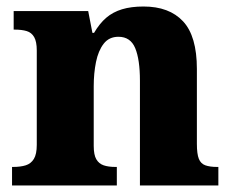

<svg xmlns="http://www.w3.org/2000/svg" viewBox="-20 -570 716 590"><path d="M17 0V-57H20Q43 -57 59 -62Q75 -67 84 -81.5Q93 -96 93 -125V-415Q93 -442 85 -456Q77 -470 62 -474.5Q47 -479 25 -479H22V-536H251L264 -469H269Q286 -498 306.5 -515.5Q327 -533 355 -541.5Q383 -550 421 -550Q500 -550 542.5 -504.5Q585 -459 585 -358V-128Q585 -97 591 -82Q597 -67 611 -62Q625 -57 647 -57H651V0H410V-322Q410 -387 395.5 -422Q381 -457 344 -457Q315 -457 298.5 -435.5Q282 -414 275 -379.5Q268 -345 268 -305V-122Q268 -94 276 -80.5Q284 -67 298.5 -62Q313 -57 335 -57H339V0Z"/></svg>

Font: Noto Serif Armenian ExtraBold
Style: Regular
Weight: 800
Version: Version 2.007